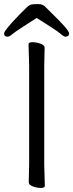

<svg xmlns="http://www.w3.org/2000/svg" viewBox="-28 -912 359 942"><path d="M113 -18 115 -107V-589L112 -695Q112 -705 131.5 -705Q151 -705 171 -697.5Q191 -690 191 -677L189 -588V-106L192 0Q192 10 172.5 10Q153 10 133 2.5Q113 -5 113 -18ZM152 -824Q51 -760 34.5 -746Q18 -732 10 -732Q-8 -732 -8 -747.5Q-8 -763 72 -845Q93 -866 104.5 -877Q116 -888 126.5 -890Q137 -892 159 -892Q181 -892 193 -880L224 -849Q311 -765 311 -748.5Q311 -732 293 -732Q285 -732 267.5 -747.5Q250 -763 152 -824Z"/></svg>

Font: LXGW WenKai
Style: Regular
Weight: 400
Designer: LXGW / Fontworks Inc.
Foundry: LXGW / Fontworks Inc.
Version: Version 1.520; June 14, 2025